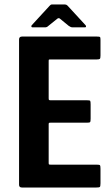

<svg xmlns="http://www.w3.org/2000/svg" viewBox="-20 -836 495 856"><path d="M78 0Q65 0 65 -12V-660Q65 -673 78 -673H412Q424 -673 426 -671Q428 -669 428 -658V-588Q428 -576 425 -573.5Q422 -571 412 -571H206Q199 -571 198 -570Q197 -569 197 -563V-398Q197 -392 198.5 -390.5Q200 -389 205 -389H367Q380 -389 382 -386.5Q384 -384 384 -370V-307Q384 -294 381.5 -291.5Q379 -289 367 -289H205Q200 -289 198.5 -288Q197 -287 197 -282V-111Q197 -105 198 -103.5Q199 -102 205 -102H410Q424 -102 426 -99Q428 -96 428 -83V-19Q428 -5 425 -2.5Q422 0 409 0ZM125 -714Q121 -714 120 -717Q119 -720 121 -723L201 -810Q206 -816 211 -816H270Q276 -816 281 -811L362 -723Q364 -720 363.5 -717Q363 -714 358 -714H305Q298 -714 294.5 -716Q291 -718 286 -721L247 -753Q242 -757 236 -753L195 -720Q192 -717 188.5 -715.5Q185 -714 180 -714Z"/></svg>

Font: Glory
Style: Bold
Weight: 700
Designer: Robert Leuschke
Foundry: Robert Leuschke
Version: Version 1.011